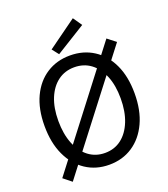

<svg xmlns="http://www.w3.org/2000/svg" viewBox="-160 -979 983 1124"><g transform="rotate(-20 332.0 -417.0)"><path d="M98.4 32.3 47.6 -8.3 570.1 -688.6 621.6 -648.1ZM334.7 12Q252.5 12 189.2 -29.9Q125.9 -71.8 90.2 -148.7Q54.5 -225.5 54.5 -330.8Q54.5 -436 90.2 -511.6Q125.9 -587.2 189.2 -627.7Q252.5 -668.3 334.7 -668.3Q417.7 -668.3 480.9 -627.7Q544.2 -587.2 579.9 -511.6Q615.6 -436 615.6 -330.8Q615.6 -225.5 579.9 -148.7Q544.2 -71.8 480.9 -29.9Q417.7 12 334.7 12ZM334.7 -61.5Q393.7 -61.5 437 -94.7Q480.3 -127.9 504.6 -188.6Q528.9 -249.3 528.9 -330.8Q528.9 -412.3 504.6 -471.4Q480.3 -530.4 437 -562.6Q393.7 -594.8 334.7 -594.8Q276.4 -594.8 232.8 -562.6Q189.2 -530.4 164.9 -471.4Q140.6 -412.3 140.6 -330.8Q140.6 -249.3 164.9 -188.6Q189.2 -127.9 232.8 -94.7Q276.4 -61.5 334.7 -61.5ZM278.8 -696.8 246.6 -737.8 425.9 -867.3 464.3 -811.7Z"/></g></svg>

Font: Source Sans Variable
Style: Regular
Weight: 200
Designer: Paul D. Hunt
Foundry: Adobe Systems Incorporated
Version: Version 3.006;hotconv 1.0.111;makeotfexe 2.5.65597